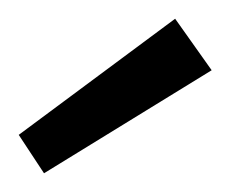

<svg xmlns="http://www.w3.org/2000/svg" viewBox="-20 -754 246 205"><path d="M27 -569 0 -610 167 -734 206 -679Z"/></svg>

Font: DM Sans 9pt Light
Style: Regular
Weight: 300
Version: Version 4.004;gftools[0.9.30]